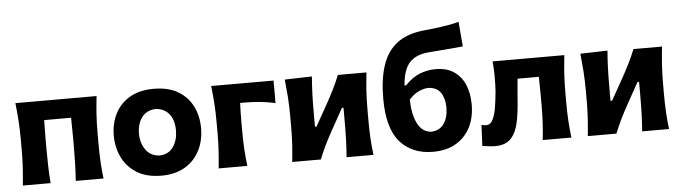

<svg xmlns="http://www.w3.org/2000/svg" viewBox="-48 -950 4107 1158"><g transform="rotate(-5 2006.0 -371.0)"><path d="M50 0Q55.5 -53.5 58.8 -103.8Q62 -154 62 -216V-266Q62 -340.5 58.2 -393Q54.5 -445.5 48.5 -499H540Q534 -445.5 530.2 -393Q526.5 -340.5 526.5 -266V-216Q526.5 -154 529.2 -103.8Q532 -53.5 538.5 0H370.5Q374 -53.5 375.5 -103.8Q377 -154 377 -216V-266Q377 -334.5 375.5 -382H212.5Q211 -334.5 211 -266V-216Q211 -154 212.5 -103.8Q214 -53.5 218 0Z M889 13.5Q798 13.5 739 -23.8Q680 -61 651.2 -121.2Q622.5 -181.5 622.5 -251Q622.5 -325.5 652.8 -384.8Q683 -444 741.8 -478.2Q800.5 -512.5 886 -512.5Q974.5 -512.5 1033.2 -477.8Q1092 -443 1121.5 -383.8Q1151 -324.5 1151 -251Q1151 -175.5 1120.2 -115.8Q1089.5 -56 1031 -21.2Q972.5 13.5 889 13.5ZM888.5 -108.5Q944 -111.5 971.5 -152.2Q999 -193 999 -251Q999 -312.5 970.5 -349.2Q942 -386 888.5 -390.5Q832.5 -387.5 803.8 -348.8Q775 -310 775 -251Q775 -194.5 803.8 -153Q832.5 -111.5 888.5 -108.5Z M1235.5 0Q1241 -53.5 1244.2 -103.8Q1247.5 -154 1247.5 -216V-266Q1247.5 -340.5 1243.8 -393Q1240 -445.5 1234 -499H1611.5V-362.5Q1566.5 -373 1519.8 -377.5Q1473 -382 1429.5 -382H1399Q1396.5 -334.5 1396.5 -266V-216Q1396.5 -154 1399.5 -103.8Q1402.5 -53.5 1409 0Z M1681 0Q1686.5 -53.5 1689.8 -103.8Q1693 -154 1693 -216V-266Q1693 -340.5 1689 -393Q1685 -445.5 1679.5 -499L1844 -503.5Q1840 -453.5 1838 -404.5Q1836 -355.5 1836 -286.5V-200H1845.5L1918.5 -330Q1942.5 -373 1963.5 -415.2Q1984.5 -457.5 2001 -499H2174Q2168 -445.5 2164.2 -393Q2160.5 -340.5 2160.5 -266V-216Q2160.5 -154 2163.2 -103.8Q2166 -53.5 2173 0H2010Q2014 -52 2015.8 -101Q2017.5 -150 2017.5 -211V-299H2008L1936.5 -170.5Q1887.5 -83 1854 0Z M2533.5 13Q2406.5 13 2333.8 -69.8Q2261 -152.5 2261 -332Q2261 -450.5 2288.8 -534Q2316.5 -617.5 2378.5 -664.5Q2440.5 -711.5 2543.5 -721.5Q2555 -722.5 2580.5 -725.2Q2606 -728 2637.8 -732.2Q2669.5 -736.5 2700.5 -742.2Q2731.5 -748 2754 -755L2766.5 -605Q2743 -602.5 2710.8 -599.5Q2678.5 -596.5 2646 -594Q2613.5 -591.5 2588.8 -589.5Q2564 -587.5 2556 -587Q2478 -579.5 2440.8 -537.2Q2403.5 -495 2395.5 -401H2406Q2449 -446.5 2495.5 -464.5Q2542 -482.5 2590.5 -482.5Q2657 -482.5 2701.2 -452.8Q2745.5 -423 2767.5 -370.8Q2789.5 -318.5 2789.5 -251Q2789.5 -172 2758.8 -112.5Q2728 -53 2670.8 -20Q2613.5 13 2533.5 13ZM2535.5 -373.5Q2511 -372.5 2480.8 -359.5Q2450.5 -346.5 2420 -313Q2421.5 -225 2449.2 -168.8Q2477 -112.5 2533 -108.5Q2584.5 -111 2610.2 -149.2Q2636 -187.5 2636 -246.5Q2636 -300.5 2612.2 -336Q2588.5 -371.5 2535.5 -373.5Z M2908.5 11.5Q2891.5 11.5 2868.5 8.5Q2845.5 5.5 2831.5 3.5L2837.5 -123.5Q2853.5 -119 2864.5 -119Q2892 -119 2906.5 -148.5Q2921 -178 2928 -223.2Q2935 -268.5 2939.5 -316.5Q2942.5 -363.5 2942.2 -410Q2942 -456.5 2937.5 -499H3372Q3366 -445.5 3362.2 -393Q3358.5 -340.5 3358.5 -266V-216Q3358.5 -154 3361.5 -103.8Q3364.5 -53.5 3371 0H3197.5Q3203.5 -53.5 3206.2 -103.8Q3209 -154 3209 -216V-266Q3209 -334.5 3207.5 -382H3078.5Q3075.5 -350.5 3072.8 -319.5Q3070 -288.5 3068 -261Q3063 -180.5 3050 -119Q3037 -57.5 3004.5 -23Q2972 11.5 2908.5 11.5Z M3470.5 0Q3476 -53.5 3479.2 -103.8Q3482.5 -154 3482.5 -216V-266Q3482.5 -340.5 3478.5 -393Q3474.5 -445.5 3469 -499L3633.5 -503.5Q3629.5 -453.5 3627.5 -404.5Q3625.5 -355.5 3625.5 -286.5V-200H3635L3708 -330Q3732 -373 3753 -415.2Q3774 -457.5 3790.5 -499H3963.5Q3957.5 -445.5 3953.8 -393Q3950 -340.5 3950 -266V-216Q3950 -154 3952.8 -103.8Q3955.5 -53.5 3962.5 0H3799.5Q3803.5 -52 3805.2 -101Q3807 -150 3807 -211V-299H3797.5L3726 -170.5Q3677 -83 3643.5 0Z"/></g></svg>

Font: Commissioner Flair
Style: Bold
Weight: 700
Designer: Kostas Bartsokas
Foundry: Kostas Bartsokas
Version: Version 1.000; ttfautohint (v1.8.3)